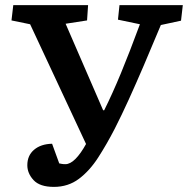

<svg xmlns="http://www.w3.org/2000/svg" viewBox="-20 -720 736 752"><path d="M384 -288H388Q420 -352 453.5 -433Q487 -514 528 -625L442 -643L448 -700H696L689 -639L610 -622Q573 -533 542.5 -462Q512 -391 484.5 -330.5Q457 -270 429 -215Q398 -155 364.5 -103Q331 -51 289 -19.5Q247 12 191 12Q136 12 111.5 -14.5Q87 -41 87 -73Q87 -111 113.5 -133.5Q140 -156 184 -157L212 -80Q217 -79 222.5 -78Q228 -77 236 -77Q255 -77 275.5 -97.5Q296 -118 317 -156L98 -625L25 -640L32 -700H325L321 -640L237 -627Z"/></svg>

Font: Literata 12pt SemiBold
Style: Italic
Weight: 600
Italic angle: -2°
Designer: Latin by Veronika Burian and Jose Scaglione. Greek by Irene Vlachou. Cyrillic by Vera Evstafieva
Foundry: TypeTogether
Version: Version 3.002